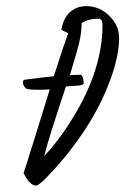

<svg xmlns="http://www.w3.org/2000/svg" viewBox="-20 -572 405 620"><path d="M200.2 -464.8 178.2 -475.6Q187 -530.8 230 -547.4Q243.7 -552.2 258.8 -552.2Q300.8 -552.2 333 -521Q364.7 -489.3 364.7 -450.2Q364.7 -399.4 342.8 -333Q290 -175.3 156.2 -26.4L122.6 9.3Q103.5 26.4 96.7 27.3Q75.7 26.9 56.2 -13.2Q62.5 -31.2 94.7 -134.8L140.6 -283.2Q127.9 -282.2 102.8 -282.2Q77.6 -282.2 66.9 -284.7Q54.2 -292.5 53.7 -306.6Q54.7 -313 59.1 -314.5Q113.3 -321.8 153.8 -325.7Q185.1 -424.3 200.2 -464.8ZM250.5 -305.2Q250 -296.4 233.2 -295.7Q216.3 -294.9 192.9 -292.5Q136.7 -125 122.6 -67.9Q160.2 -107.4 196.8 -162.6Q311 -334 311 -491.2Q311 -508.3 301.8 -511.2Q298.8 -511.7 295.9 -511.7Q265.1 -511.2 243.7 -497.6Q243.7 -457 228.3 -406Q212.9 -355 210 -343.8L205.6 -329.6Q231 -330.6 241.7 -330.6Q248.5 -326.2 250.5 -305.2Z"/></svg>

Font: Kristi
Style: Regular
Weight: 400
Italic angle: -15°
Version: Version 1.004